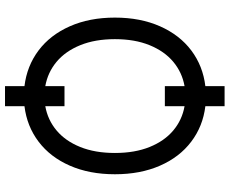

<svg xmlns="http://www.w3.org/2000/svg" viewBox="-95 -737 916 766"><g transform="rotate(-90 363.0 -354.0)"><path d="M402.3 -75.7Q457 -85.4 499.3 -120.6Q541.5 -155.8 565.7 -215.1Q589.8 -274.4 589.8 -353.5Q589.8 -432.6 565.7 -491.9Q541.5 -551.3 499.3 -586.4Q457 -621.6 402.3 -631.3V-554.7H322.3V-631.3Q267.6 -621.6 225.6 -586.4Q183.6 -551.3 159.7 -492.2Q135.7 -433.1 135.7 -353.5Q135.7 -273.9 159.7 -214.8Q183.6 -155.8 225.6 -120.6Q267.6 -85.4 322.3 -75.7V-154.3H402.3ZM402.3 -714.4Q482.9 -704.6 544.7 -658.2Q606.4 -611.8 641.1 -533.4Q675.8 -455.1 675.8 -353.5Q675.8 -252 641.1 -173.6Q606.4 -95.2 544.7 -48.8Q482.9 -2.4 402.3 7.3V84H322.3V7.3Q242.2 -2.4 180.7 -49.1Q119.1 -95.7 85 -173.8Q50.8 -252 50.8 -353.5Q50.8 -455.1 85 -533.2Q119.1 -611.3 180.7 -658Q242.2 -704.6 322.3 -714.4V-792H402.3Z"/></g></svg>

Font: Pretendard JP
Style: Regular
Weight: 400
Designer: Base glyphs from Inter by Rasmus Andersson; Hangeul glyphs from Noto Sans CJK(Source Han Sans) by Jang Soo-young and Kan
Foundry: Kil Hyung-jin
Version: Version 1.309